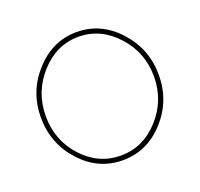

<svg xmlns="http://www.w3.org/2000/svg" viewBox="-100 -637 786 756"><g transform="rotate(-20 293.0 -258.5)"><path d="M118.5 -69.5Q46 -149 46 -258Q46 -367 119 -447Q192 -527 293 -527Q394 -527 467 -447Q540 -367 540 -258Q540 -149 467.5 -69.5Q395 10 293 10Q191 10 118.5 -69.5ZM66 -256Q66 -155 132.5 -82.5Q199 -10 292 -10Q385 -10 452.5 -84Q520 -158 520 -259Q520 -360 452.5 -433.5Q385 -507 293 -507Q201 -507 133.5 -432.5Q66 -358 66 -256Z"/></g></svg>

Font: Raleway-v4020 Thin
Style: Regular
Weight: 250
Designer: Matt McInerney, Pablo Impallari, Rodrigo Fuenzalida
Foundry: Matt McInerney, Pablo Impallari, Rodrigo Fuenzalida
Version: Version 4.020;PS 004.020;hotconv 1.0.88;makeotf.lib2.5.64775